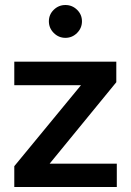

<svg xmlns="http://www.w3.org/2000/svg" viewBox="-20 -746 523 766"><path d="M37 0V-83L303 -406H37V-500H444V-418L178 -93H446V0ZM241 -595Q214 -595 194.5 -614.5Q175 -634 175 -661Q175 -688 194.5 -707Q214 -726 241 -726Q268 -726 287.5 -707Q307 -688 307 -661Q307 -634 287.5 -614.5Q268 -595 241 -595Z"/></svg>

Font: Figtree Light SemiBold
Style: Regular
Weight: 600
Version: Version 2.002